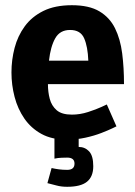

<svg xmlns="http://www.w3.org/2000/svg" viewBox="-20 -528 520 737"><path d="M236 8Q179 8 139 -14Q99 -36 73.5 -73Q48 -110 36 -156Q24 -202 24 -250Q24 -298 36 -344Q48 -390 75 -427Q102 -464 146.5 -486Q191 -508 256 -508Q322 -508 361.5 -484.5Q401 -461 421.5 -419.5Q442 -378 449 -323Q456 -268 456 -205H164Q164 -175 171 -148.5Q178 -122 197.5 -105Q217 -88 256 -88Q287 -88 318 -98Q349 -108 369.5 -117.5Q390 -127 390 -127L427 -43Q427 -43 411.5 -35.5Q396 -28 369 -17.5Q342 -7 308 0.5Q274 8 236 8ZM249 -413Q210 -413 192 -381Q174 -349 168 -295H319Q317 -349 303 -381Q289 -413 249 -413ZM238 77Q231 77 216.5 77.5Q202 78 189 81V0H282V36Q306 36 322 53Q338 70 338 110Q338 150 314 169.5Q290 189 238 189Q215 189 197 184Q179 179 162 175L178 117Q191 120 206 122Q221 124 238 124Q266 124 266 100Q266 77 238 77Z"/></svg>

Font: Epunda Sans
Style: Bold
Weight: 700
Designer: Simon Atzbach
Foundry: typofactur
Version: Version 2.204; ttfautohint (v1.8.4.7-5d5b)